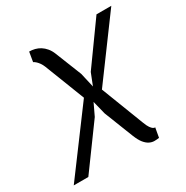

<svg xmlns="http://www.w3.org/2000/svg" viewBox="-202 -709 1085 1123"><g transform="rotate(-30 340.0 -148.0)"><path d="M349.5 -24.5 327 -115 289 -35 81 250H-17.5L290.5 -164.5L185.5 -434.5Q179 -450.5 170.8 -462Q162.5 -473.5 155 -480.5Q146 -489 137 -493.5L148 -558.5Q166.5 -558.5 185.5 -553.8Q204.5 -549 221.2 -538.5Q238 -528 252.2 -511Q266.5 -494 276 -470L346.5 -293L369 -195L400.5 -275L598 -550H698L405.5 -153L516.5 134.5Q526.5 161 535.2 173.2Q544 185.5 551 190Q558.5 195.5 565 193.5L553.5 258.5Q537.5 261 521.2 261Q505 261 488.5 253Q472 245 456.2 225.8Q440.5 206.5 426 170Z"/></g></svg>

Font: B612
Style: Italic
Weight: 400
Italic angle: -10°
Designer: Nicolas Chauveau, Thomas Paillot, Jonathan Favre-Lamarine, Jean-Luc Vinot
Foundry: AIRBUS
Version: Version 1.008